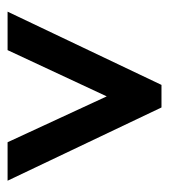

<svg xmlns="http://www.w3.org/2000/svg" viewBox="11 -766 456 519"><g transform="rotate(90 239.5 -506.0)"><path d="M11 -298 209 -714H270L468 -298H364L240 -566L115 -298Z"/></g></svg>

Font: Noto Sans Arabic ExtCond SemBd
Style: Regular
Weight: 600
Width: 2
Designer: Monotype Design Team, Nadine Chahine, Nizar Qandah and Khaled Hosny
Foundry: Monotype Imaging Inc.
Version: Version 2.012; ttfautohint (v1.8.4.7-5d5b)